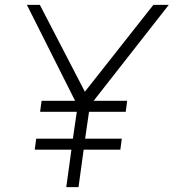

<svg xmlns="http://www.w3.org/2000/svg" viewBox="-20 -765 710 785"><path d="M122 -153 128 -198H278L294 -308H144L150 -353H287L90 -745H143L327 -390L607 -745H670L363 -353H500L494 -308H344L328 -198H478L472 -153H322L301 0H251L272 -153Z"/></svg>

Font: Plus Jakarta Sans ExtraLight
Style: Italic
Weight: 200
Italic angle: -8°
Designer: Gumpita Rahayu
Foundry: Tokotype
Version: Version 2.071; ttfautohint (v1.8.4.7-5d5b);gftools[0.9.29]